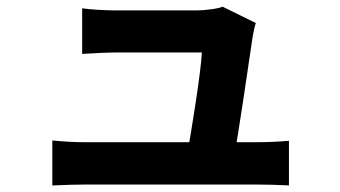

<svg xmlns="http://www.w3.org/2000/svg" viewBox="-20 -547 1040 587"><path d="M752.2 -433.2Q742.2 -363.2 725.3 -251.9Q708.4 -140.6 696 -66.4H550.6Q562.8 -131.6 578.7 -236.4Q594.6 -341.2 597.2 -386.6H334.2Q302.8 -386.6 231.2 -382.2V-521.6Q250.6 -518.8 280.1 -517Q309.6 -515.2 333.2 -515.2H582.4Q600.6 -515.2 626.1 -518.7Q651.6 -522.2 660.4 -526.6L762.2 -476.6Q756.6 -460.6 752.2 -433.2ZM240.8 -112.2H762.2Q818 -112.4 863.4 -116.6V19.8Q807.2 17.2 764.4 17.2H240.8Q200.8 17.2 140 20V-117.6Q191.8 -112.2 240.8 -112.2Z"/></svg>

Font: 寒蝉端黑体 Light
Style: Regular
Weight: 300
Designer: ChillDuanSans {Warren2060}; 
Source Han Sans {Ryoko NISHIZUKA 西塚涼子 (kana, bopomofo & ideographs); Paul D. Hunt (Latin, G
Foundry: ChillType&Adobe
Version: Version 1.300;Glyphs 3.3 (3306)